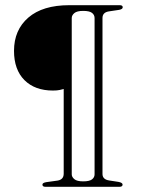

<svg xmlns="http://www.w3.org/2000/svg" viewBox="-20 -720 546 740"><path d="M440 0H155.5Q143.5 0 143.5 -8.5Q143.5 -15.5 158.5 -18L202 -24Q225.5 -28 225.5 -50.5V-377Q219.5 -375.5 210 -373.2Q200.5 -371 184 -371Q114.5 -371 74.2 -411.2Q34 -451.5 34 -524Q34 -604.5 89.2 -652.2Q144.5 -700 247 -700H441.5Q453 -700 453 -692Q453 -684.5 439 -682L399 -676Q375 -672 375 -650.5V-49.5Q375 -28.5 400.5 -24.5L436.5 -19Q452.5 -16 452.5 -8.5Q452.5 0 440 0ZM344.5 -48V-650.5Q344.5 -662.5 334.8 -670.2Q325 -678 300.5 -678Q276.5 -678 266.5 -669.5Q256.5 -661 256.5 -650.5V-48Q256.5 -38 266.5 -29.5Q276.5 -21 300.5 -21Q325 -21 334.8 -28.8Q344.5 -36.5 344.5 -48Z"/></svg>

Font: Fraunces 72pt S050 Thin
Style: Regular
Weight: 100
Version: Version 1.000; ttfautohint (v1.8.3)